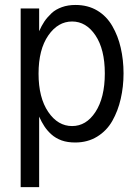

<svg xmlns="http://www.w3.org/2000/svg" viewBox="-20 -558 550 771"><path d="M137.2 -523.9H63V193.4H137.2V-89.8C143.6 -75.2 150.9 -62 158.2 -50.8C165.5 -39.6 174.8 -28.8 186 -18.6C197.3 -8.3 211.4 0 227.5 5.9C243.7 11.7 262.2 14.2 282.2 14.2C315.4 14.2 344.7 6.3 370.1 -9.3C395.5 -24.9 416 -45.9 431.2 -72.8C446.3 -99.6 457.5 -128.9 464.8 -161.1C472.2 -193.4 476.1 -227.1 476.1 -263.2C476.1 -299.8 472.2 -334 464.8 -366.2C457.5 -398.4 446.3 -426.8 431.2 -453.1C416 -479.5 396 -500.5 370.6 -515.6C345.2 -530.8 315.9 -538.1 283.2 -538.1C263.2 -538.1 244.6 -535.2 228.5 -529.3C212.4 -523.4 198.2 -515.6 187 -504.9C175.8 -494.1 166 -483.4 158.2 -471.7C150.4 -460 143.6 -447.3 137.2 -432.6ZM400.9 -263.2C400.9 -198.2 388.2 -146.5 363.3 -108.4C338.4 -70.3 307.1 -51.8 269.5 -51.8C231.9 -51.8 199.7 -70.3 173.8 -108.4C147.9 -146.5 134.8 -197.8 134.8 -262.2C134.8 -327.1 147.9 -377.9 173.8 -415.5C199.7 -453.1 231.9 -471.7 269.5 -471.7C307.1 -471.7 338.4 -453.1 363.3 -416C388.2 -378.9 400.9 -328.1 400.9 -263.2Z"/></svg>

Font: Tuffy
Style: Regular
Weight: 500
Designer: Thatcher Ulrich, Karoly Barta and Michael Everson
Version: Version 001.270